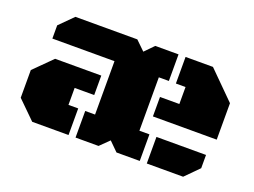

<svg xmlns="http://www.w3.org/2000/svg" viewBox="-85 -698 1160 878"><g transform="rotate(20 495.5 -259.5)"><path d="M339.8 0V-129.4H387.7V-389.2H85.4V-453.6L150.4 -518.6H451.7L496.6 -475.1L539.1 -518.6H652.3V-389.2H603.5V-129.4H652.3V0H539.1L495.6 -43L451.7 0ZM639.2 -211.9V-306.6H733.4V-389.2H686.5V-518.6H819.8L949.7 -389.2V-211.9ZM128.9 0 42 -85.4V-220.2L128.9 -306.6H353.5V-211.9H258.3V-129.4H305.7V0ZM686.5 0V-129.4H927.7V-64.9L863.3 0Z"/></g></svg>

Font: Black Ops One
Style: Regular
Weight: 400
Designer: James Grieshaber, Eben Sorkin
Foundry: Sorkin Type Co.
Version: Version 1.004; ttfautohint (v1.8.4.7-5d5b)